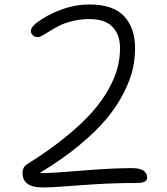

<svg xmlns="http://www.w3.org/2000/svg" viewBox="-20 -827 740 853"><path d="M170.9 5.9Q80.1 5.9 80.1 -58.1Q80.1 -86.4 103 -99.1Q198.2 -158.7 270.8 -217.8Q343.3 -276.9 388.7 -328.1Q434.1 -379.4 462.6 -431.2Q491.2 -482.9 502.2 -525.9Q513.2 -568.8 513.2 -612.8Q513.2 -674.3 479.2 -708.3Q445.3 -742.2 377.9 -742.2Q338.9 -742.2 304 -733.9Q269 -725.6 245.6 -713.9Q222.2 -702.1 203.6 -690.4Q185.1 -678.7 170.9 -670.4Q156.7 -662.1 147.9 -662.1Q134.8 -662.1 126 -670.2Q117.2 -678.2 117.2 -689.9Q117.2 -705.6 143.1 -726.1Q190.4 -761.7 252.4 -784.4Q314.5 -807.1 377.9 -807.1Q482.4 -807.1 531.2 -755.1Q580.1 -703.1 580.1 -612.8Q580.1 -566.4 569.8 -520.3Q559.6 -474.1 530.8 -416.5Q502 -358.9 456.3 -303Q410.6 -247.1 334.2 -183.3Q257.8 -119.6 157.2 -59.1Q163.1 -58.1 174.8 -58.1Q212.9 -58.1 345.7 -69.1Q478.5 -80.1 564.9 -80.1Q603 -80.1 618.4 -68.1Q633.8 -56.2 633.8 -40Q633.8 -26.4 623.3 -20.3Q612.8 -14.2 588.9 -14.2Q467.8 -14.2 339.8 -4.2Q211.9 5.9 170.9 5.9Z"/></svg>

Font: Shantell Sans Irregular Bouncy
Style: Regular
Weight: 300
Designer: Stephen Nixon, Anya Danilova, Shantell Martin
Foundry: Arrow Type
Version: Version 1.006;[9816181b4]